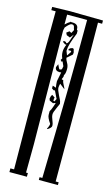

<svg xmlns="http://www.w3.org/2000/svg" viewBox="-113 -763 472 807"><g transform="rotate(15 122.5 -359.5)"><path d="M124 -647Q122 -650 121 -656Q120 -662 117.5 -665Q115 -668 109 -668Q100 -668 83 -647Q80 -635 80 -631L85 -140Q85 -75 84 -16H92V0H16V-16H32L28 -531Q28 -622 29 -703H10V-717L86 -719L231 -717V-703H213Q214 -649 214 -576V-539V-12H227V0H144V-12H156Q166 -426 166 -702H79V-659Q91 -671 101 -676V-678L104 -676H109Q135 -676 135 -654V-652L139 -648V-635Q116 -580 116 -557V-554L123 -536L136 -555L134 -559H123L122 -561L127 -568L137 -572L143 -570L147 -555L146 -546L123 -526Q124 -518 131 -506.5Q138 -495 138 -481Q138 -460 132 -453V-446L127 -434L135 -431Q135 -424 141.5 -412.5Q148 -401 149 -396L126 -414Q123 -402 123 -396Q123 -387 134 -365L142 -349Q145 -344 147 -332Q147 -331 137.5 -310.5Q128 -290 128 -282Q128 -271 134 -257.5Q140 -244 140 -234Q140 -226 124 -216L121 -217Q129 -231 129 -240Q113 -263 113 -275V-291Q118 -298 123 -313Q128 -328 129 -331L118 -327L102 -334L99 -342L102 -354L106 -360L119 -351L117 -347V-337L122 -336L128 -348L112 -381L107 -380L98 -386V-398L113 -393Q110 -408 110 -421Q110 -424 118 -461L112 -460Q91 -460 91 -477L97 -491Q105 -471 109 -471Q113 -471 113 -473Q113 -475 117 -473L120 -488L111 -508L109 -504L102 -511L107 -519Q101 -531 101 -547Q101 -561 109 -579H103L93 -586L92 -590Q102 -594 107 -585Q114 -585 120 -605L128 -628L115 -612L100 -618L95 -628L107 -637L116 -632Z"/></g></svg>

Font: Bukvitsa
Style: Regular
Weight: 500
Foundry: Ponomar Technologies, Inc.
Version: Version 1.1